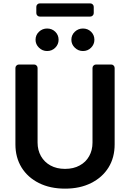

<svg xmlns="http://www.w3.org/2000/svg" viewBox="-20 -1111 774 1142"><path d="M211.3 -22.4Q145.2 -55.4 108.3 -114.7Q71.7 -174.4 71.7 -252.1V-706.7Q71.7 -715.2 77.9 -721.2Q84.2 -727.3 92.7 -727.3H182.9Q191.4 -727.3 197.4 -721.2Q203.5 -715.2 203.5 -706.7V-263.1Q203.5 -218 223.7 -182.2Q244 -146.7 280.2 -126.8Q317.1 -106.5 366.8 -106.5Q417.3 -106.5 453.8 -126.8Q490.8 -146.7 510.3 -182.2Q530.2 -217.3 530.2 -263.1V-706.7Q530.2 -715.2 536.4 -721.2Q542.6 -727.3 551.1 -727.3H641.3Q649.9 -727.3 655.9 -721.2Q661.9 -715.2 661.9 -706.7V-252.1Q661.9 -173.7 625.4 -114.7Q588.4 -55.4 522 -22.4Q456.3 11 366.8 11Q277.7 11 211.3 -22.4ZM191.4 -874.3Q191.4 -902.7 211.8 -922.1Q232.2 -941.4 260.3 -941.4Q289.1 -941.4 308.8 -922.1Q328.5 -902.7 328.5 -874.3Q328.5 -847.3 308.8 -827.4Q289.1 -807.5 260.3 -807.5Q232.2 -807.5 211.8 -827.4Q191.4 -847.3 191.4 -874.3ZM404.5 -874.3Q404.5 -902.7 424.9 -922.1Q445.3 -941.4 473.4 -941.4Q502.1 -941.4 521.8 -922.1Q541.5 -902.7 541.5 -874.3Q541.5 -847.3 521.8 -827.4Q502.1 -807.5 473.4 -807.5Q445.3 -807.5 424.9 -827.4Q404.5 -847.3 404.5 -874.3ZM516.7 -1090.9H216.6Q208.1 -1090.9 202.1 -1084.9Q196 -1078.8 196 -1070.3V-1033Q196 -1024.5 202.1 -1018.5Q208.1 -1012.4 216.6 -1012.4H516.7Q525.2 -1012.4 531.4 -1018.5Q537.6 -1024.5 537.6 -1033V-1070.3Q537.6 -1078.8 531.4 -1084.9Q525.2 -1090.9 516.7 -1090.9Z"/></svg>

Font: DeltaSans SemiBold
Style: Regular
Weight: 600
Designer: Rasmus Andersson
Foundry: rsms
Version: Version 3.012